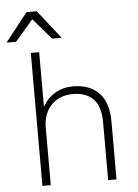

<svg xmlns="http://www.w3.org/2000/svg" viewBox="-87 -961 723 1007"><g transform="rotate(-5 274.0 -457.5)"><path d="M95 -700H139V-415H141Q165 -458 206.5 -482Q248 -506 299 -506Q387 -506 436 -455.5Q485 -405 485 -305V0H441V-305Q441 -387 403.5 -426.5Q366 -466 295 -466Q260 -466 231.5 -454.5Q203 -443 182.5 -422Q162 -401 150.5 -371Q139 -341 139 -305V0H95ZM91 -915H145L263 -765H213L118 -875L23 -765H-27Z"/></g></svg>

Font: PT Root UI Light
Style: Regular
Weight: 300
Designer: Vitaly Kuzmin
Foundry: ParaType Ltd.
Version: Version 2.000G